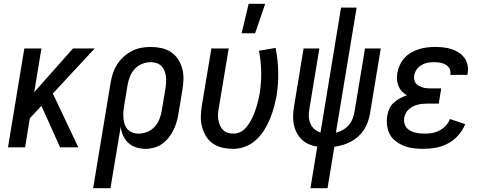

<svg xmlns="http://www.w3.org/2000/svg" viewBox="-20 -775 2540 1010"><path d="M392 0H296L198 -218L137 -153L112 0H22L108 -520H198L160 -290L364 -520H478L258 -283Z M470 215 562 -341Q566 -365 574 -389.5Q582 -414 596.5 -436.5Q611 -459 631 -477Q651 -495 674.5 -507Q698 -519 723 -523.5Q748 -528 772 -528Q801 -528 829 -522Q857 -516 879.5 -501Q902 -486 917 -463Q932 -440 939 -413Q946 -386 945 -357.5Q944 -329 939 -299L919 -179Q916 -157 909.5 -135Q903 -113 893 -92Q883 -71 868 -52Q853 -33 834 -19Q815 -5 791.5 1.5Q768 8 746 8Q721 8 697 0.5Q673 -7 655.5 -23Q638 -39 628 -61Q618 -83 615 -108L561 215ZM709 -72Q732 -72 754.5 -81Q777 -90 793.5 -108Q810 -126 818.5 -148Q827 -170 831 -193L851 -313Q853 -328 854 -344Q855 -360 852.5 -375.5Q850 -391 844.5 -404.5Q839 -418 828 -428.5Q817 -439 802.5 -443.5Q788 -448 773 -448Q750 -448 727.5 -439Q705 -430 688.5 -412Q672 -394 663.5 -372Q655 -350 651 -327L633 -218Q630 -202 629 -185Q628 -168 629.5 -152Q631 -136 636 -121Q641 -106 651.5 -94.5Q662 -83 677.5 -77.5Q693 -72 709 -72Z M1208 8Q1179 8 1151.5 2Q1124 -4 1101.5 -19Q1079 -34 1064.5 -57Q1050 -80 1043 -107Q1036 -134 1036.5 -162.5Q1037 -191 1042 -221L1092 -520H1183L1131 -207Q1128 -192 1127 -176Q1126 -160 1128.5 -145Q1131 -130 1137 -116Q1143 -102 1153 -91.5Q1163 -81 1178 -76.5Q1193 -72 1209 -72Q1225 -72 1241 -79Q1257 -86 1269 -98.5Q1281 -111 1290.5 -126Q1300 -141 1307.5 -156Q1315 -171 1320.5 -187Q1326 -203 1331 -219Q1336 -235 1339.5 -251Q1343 -267 1346 -283Q1355 -341 1354 -397.5Q1353 -454 1342 -508L1430 -523Q1442 -462 1443.5 -398.5Q1445 -335 1435 -271Q1429 -240 1420.5 -209Q1412 -178 1399.5 -148Q1387 -118 1369.5 -90Q1352 -62 1327 -39Q1302 -16 1270.5 -4Q1239 8 1208 8ZM1251 -600 1288 -755H1375L1322 -600Z M1613 215 1649 -4Q1626 -7 1604.5 -16.5Q1583 -26 1567 -41.5Q1551 -57 1540.5 -77.5Q1530 -98 1525.5 -121Q1521 -144 1522 -168.5Q1523 -193 1527 -217L1577 -520H1660L1608 -205Q1604 -185 1604.5 -165Q1605 -145 1612 -127Q1619 -109 1633 -96.5Q1647 -84 1666 -78L1774 -735H1856L1747 -77Q1766 -82 1784 -92Q1802 -102 1815 -117.5Q1828 -133 1835 -151Q1842 -169 1845 -188L1900 -520H1983L1926 -176Q1922 -154 1914.5 -132.5Q1907 -111 1894.5 -92Q1882 -73 1864.5 -57Q1847 -41 1826 -30Q1805 -19 1783.5 -12.5Q1762 -6 1739 -3L1703 215Z M2208 8Q2182 8 2156 5Q2130 2 2107 -7Q2084 -16 2064 -30.5Q2044 -45 2032 -66Q2020 -87 2016.5 -113Q2013 -139 2017 -165Q2020 -184 2028 -202.5Q2036 -221 2051.5 -235Q2067 -249 2085 -258.5Q2103 -268 2121 -274Q2106 -282 2094.5 -294Q2083 -306 2076.5 -321.5Q2070 -337 2068.5 -355Q2067 -373 2070 -391Q2074 -412 2083.5 -433Q2093 -454 2108 -470.5Q2123 -487 2143 -498.5Q2163 -510 2184 -516.5Q2205 -523 2226.5 -525.5Q2248 -528 2269 -528Q2291 -528 2313 -525.5Q2335 -523 2355.5 -516.5Q2376 -510 2393.5 -498.5Q2411 -487 2423 -470.5Q2435 -454 2439.5 -432.5Q2444 -411 2440 -388L2439 -381H2349V-384Q2352 -401 2344.5 -414.5Q2337 -428 2323.5 -435.5Q2310 -443 2294.5 -445.5Q2279 -448 2262 -448Q2246 -448 2229.5 -445Q2213 -442 2197.5 -433Q2182 -424 2172 -409.5Q2162 -395 2159 -378Q2157 -367 2159 -356.5Q2161 -346 2167 -337.5Q2173 -329 2182.5 -324Q2192 -319 2202 -315.5Q2212 -312 2223 -311Q2234 -310 2245 -310H2301L2288 -230H2232Q2219 -230 2206 -229Q2193 -228 2180 -225Q2167 -222 2154.5 -216Q2142 -210 2131.5 -201Q2121 -192 2115 -180Q2109 -168 2106 -155Q2104 -141 2107 -127.5Q2110 -114 2117.5 -104.5Q2125 -95 2136.5 -88.5Q2148 -82 2161 -78.5Q2174 -75 2188 -73.5Q2202 -72 2216 -72Q2235 -72 2254.5 -75.5Q2274 -79 2292.5 -89Q2311 -99 2325.5 -114.5Q2340 -130 2347 -149L2427 -122Q2415 -91 2391.5 -64Q2368 -37 2337 -20.5Q2306 -4 2273 2Q2240 8 2208 8Z"/></svg>

Font: Iosevka Term Curly Medium
Style: Italic
Weight: 500
Italic angle: -9°
Designer: Belleve Invis
Foundry: Belleve Invis
Version: Version 32.3.0